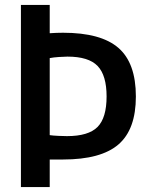

<svg xmlns="http://www.w3.org/2000/svg" viewBox="-20 -760 597 780"><path d="M65 -740H182V-625Q196 -626 209 -626.5Q222 -627 236 -627Q390 -627 461 -565.5Q532 -504 532 -368Q532 -234 461 -173Q390 -112 236 -112H182V0H65ZM252 -207Q339 -207 376 -244Q413 -281 413 -368Q413 -454 376.5 -492Q340 -530 254 -530Q243 -530 220 -528.5Q197 -527 182 -524V-211Q195 -209 217.5 -208Q240 -207 252 -207Z"/></svg>

Font: Encode Sans Compressed
Style: SemiBold
Weight: 600
Designer: Pablo Impallari, Andres Torresi
Foundry: Pablo Impallari, Andres Torresi
Version: Version 1.000; ttfautohint (v1.00) -l 8 -r 50 -G 200 -x 14 -